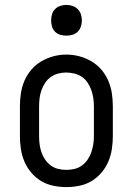

<svg xmlns="http://www.w3.org/2000/svg" viewBox="-20 -753 540 781"><path d="M250 8Q223 8 196.5 2.5Q170 -3 147.5 -16.5Q125 -30 107.5 -50.5Q90 -71 79.5 -95.5Q69 -120 65 -146.5Q61 -173 61 -200V-320Q61 -347 65 -373.5Q69 -400 79.5 -424.5Q90 -449 107.5 -469.5Q125 -490 148 -503.5Q171 -517 197 -524Q223 -531 250 -531Q277 -531 303 -524Q329 -517 352 -503.5Q375 -490 392.5 -469.5Q410 -449 420.5 -424.5Q431 -400 435 -373.5Q439 -347 439 -320V-200Q439 -173 435 -146.5Q431 -120 420.5 -95.5Q410 -71 392.5 -50.5Q375 -30 352.5 -16.5Q330 -3 303.5 2.5Q277 8 250 8ZM250 -62Q267 -62 283.5 -66Q300 -70 313.5 -80Q327 -90 336.5 -104Q346 -118 351.5 -134Q357 -150 359.5 -166.5Q362 -183 362 -200V-320Q362 -337 359.5 -354Q357 -371 351.5 -386.5Q346 -402 336.5 -416.5Q327 -431 313 -440.5Q299 -450 282 -454Q265 -458 248 -458Q232 -458 215.5 -453.5Q199 -449 185.5 -439Q172 -429 163 -415Q154 -401 148.5 -385.5Q143 -370 141 -353.5Q139 -337 139 -320V-200Q139 -183 141 -166.5Q143 -150 148.5 -134Q154 -118 163.5 -104Q173 -90 186.5 -80Q200 -70 216.5 -66Q233 -62 250 -62ZM250 -608Q237 -608 225 -611.5Q213 -615 204 -624Q195 -633 191.5 -645Q188 -657 188 -670Q188 -683 191.5 -695Q195 -707 204 -716Q213 -725 225 -729Q237 -733 250 -733Q263 -733 275 -729Q287 -725 296 -716Q305 -707 309 -695Q313 -683 313 -670Q313 -657 309 -645Q305 -633 296 -624Q287 -615 275 -611.5Q263 -608 250 -608Z"/></svg>

Font: Iosevka Slab
Style: Regular
Weight: 400
Monospace: yes
Designer: Belleve Invis
Foundry: Belleve Invis
Version: Version 11.2.4; ttfautohint (v1.8.3)